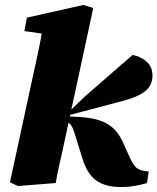

<svg xmlns="http://www.w3.org/2000/svg" viewBox="-20 -736 633 772"><path d="M20 -3 107 -405Q119 -460 130.5 -512.5Q142 -565 151 -620L219 -591L78 -611L88 -665L315 -716L355 -704L247 -203Q239 -164 231.5 -131Q224 -98 217 -66.5Q210 -35 204 0L52 12ZM571 0Q552 6 523.5 11Q495 16 465 16Q403 16 366 -11Q329 -38 310 -103L283 -190Q277 -211 271.5 -222.5Q266 -234 259.5 -239.5Q253 -245 243 -249L236 -251V-289H260L320 -347L513 -515Q546 -509 569.5 -488Q593 -467 593 -432Q593 -393 564 -369.5Q535 -346 473 -330L254 -272L256 -268L309 -265Q349 -262 380 -252Q411 -242 433.5 -222Q456 -202 472 -169L503 -100Q515 -75 526.5 -63.5Q538 -52 558 -49L578 -46Z"/></svg>

Font: Source Serif 4 Black
Style: Italic
Weight: 900
Italic angle: -12°
Designer: Frank Grießhammer
Foundry: Adobe Systems Incorporated
Version: Version 4.004;hotconv 1.0.116;makeotfexe 2.5.65601